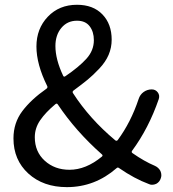

<svg xmlns="http://www.w3.org/2000/svg" viewBox="-20 -767 720 800"><path d="M125 -195.3Q125 -134.8 166.5 -97.2Q208 -59.6 269.5 -59.6Q337.9 -59.6 404.3 -114.3Q410.2 -119.1 404.3 -124Q295.9 -219.7 220.7 -332Q216.8 -337.9 210.9 -333Q169.9 -298.8 147.5 -266.1Q125 -233.4 125 -195.3ZM210.9 -575.2Q210.9 -519.5 243.2 -451.2Q246.1 -445.3 252 -449.2Q309.6 -488.3 340.3 -522.5Q371.1 -556.6 371.1 -599.6Q371.1 -634.8 353.5 -657.7Q335.9 -680.7 300.8 -680.7Q260.7 -680.7 235.8 -650.9Q210.9 -621.1 210.9 -575.2ZM625 -76.2Q640.6 -69.3 648.4 -54.7Q652.3 -45.9 652.3 -37.1Q652.3 -31.2 650.4 -25.4Q645.5 -8.8 630.9 -1Q622.1 2.9 613.3 2.9Q606.4 2.9 600.6 0Q540 -22.5 476.6 -66.4Q470.7 -71.3 465.8 -66.4Q375 12.7 258.8 12.7Q160.2 12.7 98.1 -43.9Q36.1 -100.6 36.1 -190.4Q36.1 -254.9 72.8 -303.7Q109.4 -352.5 173.8 -397.5Q179.7 -402.3 176.8 -408.2Q131.8 -499 131.8 -573.2Q131.8 -647.5 179.2 -697.3Q226.6 -747.1 300.8 -747.1Q368.2 -747.1 406.7 -707Q445.3 -667 445.3 -601.6Q445.3 -568.4 432.6 -538.6Q419.9 -508.8 393.6 -481Q367.2 -453.1 345.2 -435.1Q323.2 -417 286.1 -389.6Q280.3 -384.8 284.2 -378.9Q353.5 -271.5 460 -182.6Q465.8 -177.7 470.7 -183.6Q525.4 -257.8 557.6 -354.5Q563.5 -373 578.6 -383.8Q593.8 -394.5 612.3 -394.5Q627.9 -394.5 637.2 -382.3Q646.5 -370.1 641.6 -354.5Q599.6 -232.4 530.3 -138.7Q526.4 -132.8 532.2 -128.9Q581.1 -94.7 625 -76.2Z"/></svg>

Font: Gen Jyuu Gothic Regular
Style: Regular
Weight: 400
Designer: [Source Han Sans]
Ryoko NISHIZUKA  (kana & ideographs); Paul D. Hunt (Latin, Greek & Cyrillic); Wenlong ZHANG  (bopomofo
Version: Version 1.002.20150607